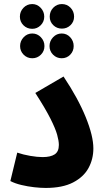

<svg xmlns="http://www.w3.org/2000/svg" viewBox="-20 -920 518 946"><path d="M31 -28 65 -168Q94 -158 129 -152Q164 -146 190 -146Q229 -146 249.5 -159.5Q270 -173 270 -206Q270 -226 261.5 -256.5Q253 -287 228 -336.5Q203 -386 154 -462L293 -543Q365 -435 402.5 -342.5Q440 -250 440 -189Q440 -136 416 -92Q392 -48 340 -21Q288 6 205 6Q180 6 148.5 2.5Q117 -1 85.5 -8.5Q54 -16 31 -28ZM285 -779Q260 -779 242.5 -796Q225 -813 225 -838Q225 -864 242.5 -882Q260 -900 285 -900Q310 -900 327.5 -882Q345 -864 345 -838Q345 -813 327.5 -796Q310 -779 285 -779ZM139 -778Q113 -778 95.5 -795.5Q78 -813 78 -838Q78 -863 95.5 -881.5Q113 -900 139 -900Q163 -900 180.5 -881.5Q198 -863 198 -838Q198 -813 180.5 -795.5Q163 -778 139 -778ZM139 -633Q114 -633 96.5 -650.5Q79 -668 79 -693Q79 -718 96.5 -736.5Q114 -755 139 -755Q164 -755 181.5 -736.5Q199 -718 199 -693Q199 -668 181.5 -650.5Q164 -633 139 -633ZM284 -633Q259 -633 241.5 -650.5Q224 -668 224 -693Q224 -718 241.5 -736.5Q259 -755 284 -755Q309 -755 326 -736.5Q343 -718 343 -693Q343 -668 326 -650.5Q309 -633 284 -633Z"/></svg>

Font: Noto Sans Arabic UI Cn XBd
Style: Regular
Weight: 800
Width: 3
Designer: Monotype Design Team, Nadine Chahine and Nizar Qandah
Foundry: Monotype Imaging Inc.
Version: Version 2.010; ttfautohint (v1.8.4.7-5d5b)